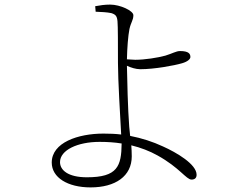

<svg xmlns="http://www.w3.org/2000/svg" viewBox="-20 -784 1040 835"><path d="M396 -733C421 -732 445 -731 464 -727C483 -721 489 -714 491 -691C493 -674 493 -579 493 -510C493 -437 503 -271 507 -199C483 -202 457 -203 430 -203C319 -203 205 -164 205 -77C205 -12 274 31 374 31C482 31 553 -18 553 -104C553 -122 552 -137 551 -152C592 -142 631 -127 665 -108C761 -55 790 -3 813 -3C827 -3 835 -10 835 -24C835 -70 747 -121 689 -147C644 -168 597 -183 546 -193L542 -233C536 -308 533 -441 532 -498C549 -490 571 -483 590 -483C652 -483 738 -499 772 -509C796 -516 808 -527 808 -536C808 -549 802 -562 763 -562C746 -562 729 -551 699 -542C666 -533 610 -524 568 -524L532 -526C533 -575 537 -628 543 -658C550 -689 560 -696 560 -718C560 -737 503 -764 459 -764C436 -764 415 -761 394 -757ZM509 -160C508 -61 491 -13 358 -13C276 -13 241 -44 241 -79C241 -131 317 -167 413 -167C446 -167 478 -165 509 -160Z"/></svg>

Font: Noto Serif CJK HK ExtraLight
Style: Regular
Weight: 200
Designer: Ryoko NISHIZUKA 西塚涼子 (kana & ideographs); Frank Grießhammer (Latin, Greek & Cyrillic); Wenlong ZHANG 张文龙 (bopomofo); San
Foundry: Adobe
Version: Version 2.001;hotconv 1.1.0;makeotfexe 2.6.0